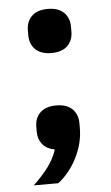

<svg xmlns="http://www.w3.org/2000/svg" viewBox="-52 -598 450 781"><g transform="rotate(-5 173.0 -208.0)"><path d="M85 -463V-483Q85 -519 107.5 -541Q130 -563 173 -563Q216 -563 238.5 -541Q261 -519 261 -483V-463Q261 -427 238.5 -405Q216 -383 173 -383Q130 -383 107.5 -405Q85 -427 85 -463ZM261 -89V-69Q261 -8 231.5 51Q202 110 154 147H54Q92 111 116 78.5Q140 46 152 9Q119 3 102 -18Q85 -39 85 -69V-89Q85 -125 107.5 -147Q130 -169 173 -169Q216 -169 238.5 -147Q261 -125 261 -89Z"/></g></svg>

Font: IBM Plex Sans JP
Style: Bold
Weight: 700
Designer: Mike Abbink; Paul van der Laan; Pieter van Rosmalen; Wujin Sim; Yejin Wi; Jinhee Kim; Boomi Park; Yona Kim; Kichan Ma
Foundry: Sandoll Inc.
Version: Version 1.001